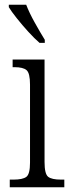

<svg xmlns="http://www.w3.org/2000/svg" viewBox="-20 -786 300 806"><path d="M21 0V-32H37Q75 -32 90.5 -43.5Q106 -55 106 -103V-431Q106 -479 91.5 -491.5Q77 -504 41 -504H33V-536H167V-106Q167 -56 182 -44Q197 -32 236 -32H250V0ZM146 -606Q125 -624 99 -652.5Q73 -681 50 -710Q27 -739 17 -756V-766H90Q103 -732 126.5 -690Q150 -648 168 -619V-606Z"/></svg>

Font: Noto Serif Tamil Condensed Light
Style: Regular
Weight: 300
Width: 3
Designer: Indian Type Foundry, Tom Grace, and the Monotype Design Team
Foundry: Monotype Imaging Inc.
Version: Version 2.004; ttfautohint (v1.8.4.7-5d5b)